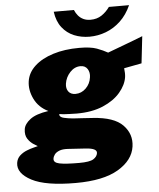

<svg xmlns="http://www.w3.org/2000/svg" viewBox="-96 -774 823 995"><g transform="rotate(-5 315.0 -276.0)"><path d="M258 171Q101.5 171 29 132.8Q-43.5 94.5 -36 41Q-32.5 18 -16.5 3.5Q-0.5 -11 19.8 -19Q40 -27 56.8 -31Q73.5 -35 78 -36.5Q73 -39.5 56.8 -49.5Q40.5 -59.5 27.2 -79.2Q14 -99 18.5 -130Q22.5 -156.5 53 -180Q83.5 -203.5 148.5 -213Q99 -237 76.5 -283.2Q54 -329.5 60.5 -375Q67 -420 103.8 -453.8Q140.5 -487.5 200.2 -506.2Q260 -525 336 -525Q395 -525 427.5 -513Q460 -501 483.5 -487.5Q500.5 -494 522.8 -502.2Q545 -510.5 569.8 -519.8Q594.5 -529 619.5 -538.5Q644.5 -548 667 -557L651 -417L559 -399.5Q562.5 -373 560 -354Q554 -313 521.2 -274.5Q488.5 -236 431.2 -211.5Q374 -187 294 -187Q278.5 -187 256.8 -188Q235 -189 225.5 -189.5Q214.5 -190.5 208.2 -191.8Q202 -193 203 -187.5Q205.5 -175.5 225.8 -170.8Q246 -166 273 -163.5Q290 -162 318 -160.8Q346 -159.5 375 -157Q485 -150 530.5 -103Q576 -56 567 8Q557 79 479.2 125Q401.5 171 258 171ZM284.5 69Q339 69 358.5 56.8Q378 44.5 380.5 26Q382 13.5 368.2 6.5Q354.5 -0.5 325 -2.5L231.5 -8.5Q204.5 -10 187.8 -3.5Q171 3 163 13.5Q155 24 153.5 35.5Q150.5 56 182 62.5Q213.5 69 284.5 69ZM296.5 -289Q327.5 -289 350.8 -311.8Q374 -334.5 378.5 -368Q382.5 -393 370.8 -411.5Q359 -430 334.5 -430Q303.5 -430 280 -404.8Q256.5 -379.5 251.5 -346Q248 -321 260 -305Q272 -289 296.5 -289ZM395 -578Q352 -578 315 -593.2Q278 -608.5 253 -640.5Q228 -672.5 221 -723H326Q333 -706 344 -693Q355 -680 370.8 -672.5Q386.5 -665 408 -665Q441 -665 465.5 -681.2Q490 -697.5 508 -723H613Q591 -674 556.8 -641.8Q522.5 -609.5 480.8 -593.8Q439 -578 395 -578Z"/></g></svg>

Font: Public Sans Thin Black
Style: Italic
Weight: 900
Italic angle: -8°
Version: Version 2.001